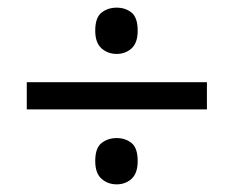

<svg xmlns="http://www.w3.org/2000/svg" viewBox="-20 -603 612 502"><path d="M50 -317V-388H521V-317ZM285 -121Q262 -121 245.5 -135.5Q229 -150 229 -182Q229 -216 245.5 -229Q262 -242 285 -242Q308 -242 324 -229Q340 -216 340 -182Q340 -150 324 -135.5Q308 -121 285 -121ZM285 -462Q262 -462 245.5 -476.5Q229 -491 229 -523Q229 -557 245.5 -570Q262 -583 285 -583Q308 -583 324 -570Q340 -557 340 -523Q340 -491 324 -476.5Q308 -462 285 -462Z"/></svg>

Font: Noto Sans Lisu
Style: Regular
Weight: 400
Designer: Monotype Design Team. David Williams.
Foundry: Monotype Imaging Inc.
Version: Version 2.102